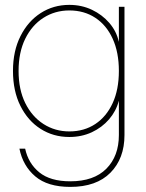

<svg xmlns="http://www.w3.org/2000/svg" viewBox="-20 -543 586 772"><path d="M262.7 208.5Q171.4 208.5 121.6 166Q71.8 123.5 58.1 54.7H81.1Q93.8 113.8 137.9 149.9Q182.1 186 262.7 186Q357.4 186 407.7 135.3Q458 84.5 458 0V-136.7H457.5Q446.8 -96.2 418.5 -63.2Q390.1 -30.3 349.1 -11.2Q308.1 7.8 258.8 7.8Q194.3 7.8 143.1 -24.9Q91.8 -57.6 62 -117.4Q32.2 -177.2 32.2 -257.8Q32.2 -337.9 62.3 -397.7Q92.3 -457.5 143.6 -490.5Q194.8 -523.4 258.8 -523.4Q308.1 -523.4 349.6 -503.7Q391.1 -483.9 419.7 -450.7Q448.2 -417.5 457.5 -376H458V-515.6H480.5V0Q480.5 94.2 424.1 151.4Q367.7 208.5 262.7 208.5ZM258.8 -14.6Q318.4 -14.6 363.3 -44.4Q408.2 -74.2 433.1 -128.7Q458 -183.1 458 -257.8Q458 -332.5 433.1 -387.2Q408.2 -441.9 363.3 -471.4Q318.4 -501 258.8 -501Q201.2 -501 154.8 -471.4Q108.4 -441.9 81.5 -387.2Q54.7 -332.5 54.7 -257.8Q54.7 -183.1 81.5 -128.7Q108.4 -74.2 154.8 -44.4Q201.2 -14.6 258.8 -14.6Z"/></svg>

Font: Inter Display Thin
Style: Regular
Weight: 100
Designer: Rasmus Andersson
Foundry: rsms
Version: Version 4.000;git-a52131595